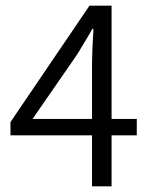

<svg xmlns="http://www.w3.org/2000/svg" viewBox="-20 -658 532 678"><path d="M463 -238V-180H374V0H305V-180H17V-227L296 -638H374V-238ZM95 -238H305V-436Q305 -473 310 -556H306Q297 -539 278 -508Q259 -477 254 -468Z"/></svg>

Font: Assistant
Style: Regular
Weight: 400
Designer: Hebrew By Ben Nathan, Latin by Paul Hunt
Version: Version 2.001;PS 002.001;hotconv 1.0.88;makeotf.lib2.5.64775